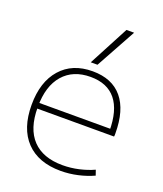

<svg xmlns="http://www.w3.org/2000/svg" viewBox="-146 -886 843 991"><g transform="rotate(20 275.5 -390.0)"><path d="M305 10Q182 10 115 -60Q48 -130 48 -260Q48 -386 111.5 -458Q175 -530 286 -530Q393 -530 449 -463Q505 -396 505 -268Q505 -263 505 -259.5Q505 -256 504 -251H66V-282H483L472 -269Q472 -383 425 -441Q378 -499 286 -499Q190 -499 136 -437Q82 -375 82 -262V-257Q82 -141 139 -81Q196 -21 304 -21Q349 -21 393 -31Q437 -41 474 -58L484 -29Q445 -11 398.5 -0.5Q352 10 305 10ZM297 -570H260L376 -790H418Z"/></g></svg>

Font: M PLUS 1 Thin ExtraLight
Style: Regular
Weight: 250
Version: Version 1.001